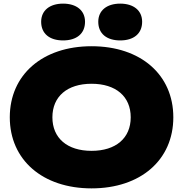

<svg xmlns="http://www.w3.org/2000/svg" viewBox="-20 -1022 1010 1059"><path d="M485 17C756 17 936 -140 936 -375C936 -610 756 -767 485 -767C215 -767 34 -610 34 -375C34 -140 215 17 485 17ZM485 -190C351 -190 269 -260 269 -375C269 -490 351 -560 485 -560C619 -560 701 -490 701 -375C701 -260 619 -190 485 -190ZM328 -799C402 -799 449 -836 449 -902C449 -964 402 -1002 328 -1002C254 -1002 207 -964 207 -902C207 -836 254 -799 328 -799ZM643 -799C717 -799 764 -836 764 -902C764 -964 717 -1002 643 -1002C569 -1002 522 -964 522 -902C522 -836 569 -799 643 -799Z"/></svg>

Font: Bounded ExtBd
Style: Regular
Weight: 800
Designer: Vlad Churkin
Version: Version 3.0